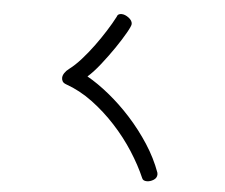

<svg xmlns="http://www.w3.org/2000/svg" viewBox="-49 -576 903 769"><g transform="rotate(5 402.5 -192.0)"><path d="M390.6 -508.8Q393.6 -521.5 409.2 -521.5Q422.9 -521.5 438 -510.3Q453.1 -499 453.1 -485.4Q453.1 -477.5 437 -449.2Q420.9 -420.9 397 -385.7Q373 -350.6 345.7 -315.9Q318.4 -281.2 294.9 -260.7Q336.9 -237.3 383.8 -199.2Q430.7 -161.1 473.6 -113.8Q516.6 -66.4 551.8 -12.2Q586.9 42 607.4 98.6Q607.4 100.6 607.9 102.1Q608.4 103.5 608.4 105.5Q608.4 120.1 595.2 128.4Q582 136.7 568.4 136.7Q552.7 136.7 548.8 126Q527.3 76.2 493.2 22.9Q459 -30.3 415 -78.1Q371.1 -126 319.8 -164.1Q268.6 -202.1 212.9 -221.7Q202.1 -225.6 198.2 -231.9Q194.3 -238.3 194.3 -246.1Q194.3 -255.9 201.2 -266.1Q208 -276.4 218.8 -284.2Q242.2 -301.8 266.6 -329.1Q291 -356.4 314 -387.7Q336.9 -418.9 356.9 -450.7Q377 -482.4 390.6 -508.8Z"/></g></svg>

Font: Hi Melody
Style: Regular
Weight: 400
Designer: YoonDesign Inc.
Foundry: YoonDesign Inc.
Version: Version 3.00